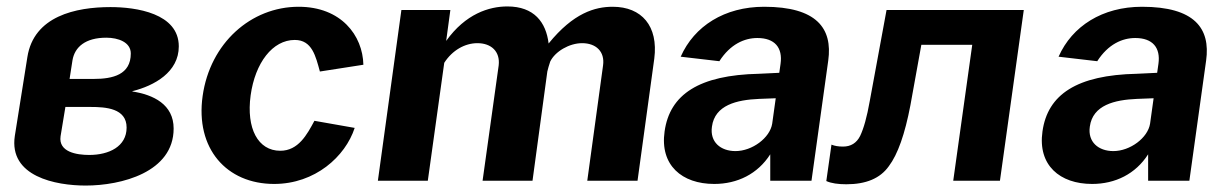

<svg xmlns="http://www.w3.org/2000/svg" viewBox="-20 -561 3800 596"><path d="M246 15C356 15 519 -26 519 -162C519 -237 456 -267 391 -277V-278C459 -295 535 -337 535 -417C535 -520 402 -539 323 -539C215 -539 85 -511 65 -384L26 -139C7 -13 153 15 246 15ZM183 -229H261C308 -229 373 -225 373 -165C373 -106 318 -80 257 -80C218 -80 161 -89 168 -138ZM310 -444C347 -444 386 -430 386 -395C386 -329 330 -316 271 -316H196L205 -374C212 -415 245 -444 310 -444Z M907 -540C759 -540 632 -427 609 -263C586 -100 683 10 831 10C958 10 1052 -75 1081 -164L956 -186C933 -143 906 -93 850 -93C781 -93 744 -162 758 -265C772 -366 826 -437 895 -437C949 -437 960 -386 973 -339L1108 -360C1106 -451 1039 -540 907 -540Z M1308 0 1359 -366C1384 -405 1423 -427 1462 -427C1505 -427 1533 -401 1528 -358L1478 0H1633L1679 -339C1681 -349 1684 -357 1688 -370C1703 -401 1747 -427 1787 -427C1830 -427 1858 -401 1852 -358L1803 0H1959L2011 -379C2024 -480 1972 -540 1882 -540C1827 -540 1760 -521 1683 -426C1675 -492 1638 -541 1555 -541C1498 -541 1425 -518 1365 -434L1378 -530H1226L1153 0Z M2197 10C2269 10 2332 -21 2371 -82V0H2499L2551 -373C2565 -473 2515 -540 2352 -540C2229 -540 2135 -480 2093 -385L2213 -371C2247 -424 2291 -443 2331 -443C2385 -443 2410 -413 2403 -363L2399 -335L2336 -332C2150 -328 2059 -268 2043 -153C2028 -48 2097 10 2197 10ZM2263 -92C2217 -92 2183 -120 2190 -168C2199 -235 2267 -251 2336 -254L2388 -256L2377 -177C2370 -133 2315 -92 2263 -92Z M2840 -422H2998L2939 0H3084L3158 -530H2732L2680 -248C2671 -197 2661 -162 2650 -139C2639 -117 2621 -106 2597 -106C2582 -106 2571 -108 2561 -112L2545 1C2560 8 2582 11 2607 11C2668 11 2712 -7 2739 -45C2767 -82 2789 -145 2806 -234Z M3370 10C3442 10 3505 -21 3544 -82V0H3672L3724 -373C3738 -473 3688 -540 3525 -540C3402 -540 3308 -480 3266 -385L3386 -371C3420 -424 3464 -443 3504 -443C3558 -443 3583 -413 3576 -363L3572 -335L3509 -332C3323 -328 3232 -268 3216 -153C3201 -48 3270 10 3370 10ZM3436 -92C3390 -92 3356 -120 3363 -168C3372 -235 3440 -251 3509 -254L3561 -256L3550 -177C3543 -133 3488 -92 3436 -92Z"/></svg>

Font: Cheyenne Sans
Style: Bold Italic
Weight: 700
Italic angle: -8.13011°
Designer: The Public Sans project authors (U.S. Web Design System), Libre Franklin designed by Pablo Impallari and Rodrigo Fuenzal
Foundry: The Cheyenne Sans Project Authors
Version: Version 2.007